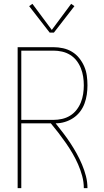

<svg xmlns="http://www.w3.org/2000/svg" viewBox="-20 -981 540 1001"><path d="M72 0V-735H259Q284 -735 309 -729.5Q334 -724 355.5 -711Q377 -698 393 -678Q409 -658 419 -635Q429 -612 432.5 -587Q436 -562 436 -536Q436 -512 432.5 -488Q429 -464 420.5 -441Q412 -418 397 -398.5Q382 -379 361.5 -365.5Q341 -352 317.5 -345Q294 -338 270 -338Q290 -313 309.5 -287.5Q329 -262 346.5 -235.5Q364 -209 379.5 -181Q395 -153 407.5 -123.5Q420 -94 428 -63Q436 -32 436 0H417Q417 -32 408.5 -63.5Q400 -95 387 -124.5Q374 -154 358 -181.5Q342 -209 323.5 -235.5Q305 -262 285.5 -287.5Q266 -313 245 -338H91V0ZM259 -356Q281 -356 303.5 -361Q326 -366 345.5 -378Q365 -390 379 -408Q393 -426 401.5 -447Q410 -468 413.5 -491Q417 -514 417 -536Q417 -559 413.5 -581.5Q410 -604 401.5 -625.5Q393 -647 379 -665Q365 -683 345.5 -695Q326 -707 303.5 -712Q281 -717 259 -717H91V-356ZM239 -811 132 -949 149 -961 250 -825 351 -961 368 -949 261 -811Z"/></svg>

Font: Zed Mono Thin
Style: Regular
Weight: 100
Monospace: yes
Designer: Belleve Invis
Foundry: Belleve Invis
Version: Version 1.0.0; ttfautohint (v1.8.4)